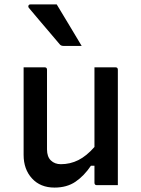

<svg xmlns="http://www.w3.org/2000/svg" viewBox="-20 -839 640 870"><path d="M182 -534Q193 -534 193 -523V-162Q193 -129 210.5 -112Q228 -95 256 -95Q298 -95 335 -113.5Q372 -132 408 -173V-534H503Q514 -534 514 -523V0H419Q408 0 408 -11V-88H392Q361 -42 322 -15.5Q283 11 227 11Q163 11 125 -30.5Q87 -72 87 -137V-534ZM237 -819Q266 -772 294 -724.5Q322 -677 350 -631H267Q256 -631 250 -639Q222 -673 199.5 -698.5Q177 -724 156.5 -749Q136 -774 111 -803Q107 -808 109 -813.5Q111 -819 118 -819Z"/></svg>

Font: Recursive Mn Lnr St Med
Style: Regular
Weight: 500
Monospace: yes
Version: Version 1.079;hotconv 1.0.112;makeotfexe 2.5.65598; ttfautoh